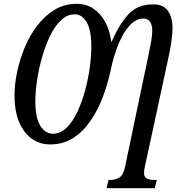

<svg xmlns="http://www.w3.org/2000/svg" viewBox="-20 -745 950 1005"><path d="M538 240 548 197H557Q583 197 604.5 184.5Q626 172 635 126L756 -451Q765 -494 771 -527Q777 -560 777 -586Q777 -613 765.5 -630.5Q754 -648 730 -648Q694 -648 661 -614Q628 -580 601.5 -517.5Q575 -455 558 -371Q543 -303 517.5 -235.5Q492 -168 453.5 -112Q415 -56 363 -22.5Q311 11 242 11Q189 11 147 -18.5Q105 -48 80.5 -105.5Q56 -163 56 -247Q56 -305 70 -370.5Q84 -436 110.5 -499Q137 -562 176.5 -613Q216 -664 267 -694.5Q318 -725 381 -725Q431 -725 469 -699.5Q507 -674 531 -629.5Q555 -585 562 -528H565Q605 -619 652 -670Q699 -721 777 -722Q834 -724 858.5 -689Q883 -654 883 -598Q883 -571 878 -533.5Q873 -496 866 -464L738 129Q734 145 734 160Q734 183 749.5 190Q765 197 791 197H801L790 240ZM257 -45Q296 -45 328.5 -76.5Q361 -108 385 -159.5Q409 -211 425.5 -272Q442 -333 450 -393Q458 -453 458 -500Q458 -588 433.5 -629Q409 -670 371 -670Q331 -670 298.5 -638.5Q266 -607 241.5 -556Q217 -505 200 -444.5Q183 -384 174 -324.5Q165 -265 165 -217Q165 -127 191.5 -86Q218 -45 257 -45Z"/></svg>

Font: Noto Serif ExtraCondensed Medium
Style: Italic
Weight: 500
Width: 2
Italic angle: -12°
Designer: Monotype Design Team
Foundry: Monotype Imaging Inc.
Version: Version 2.013; ttfautohint (v1.8.4.7-5d5b)